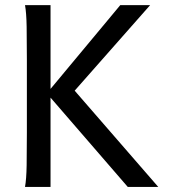

<svg xmlns="http://www.w3.org/2000/svg" viewBox="-20 -733 680 753"><path d="M178.2 -384.3 451.7 -712.9H568.8L272.9 -377.4L600.6 0H481L178.2 -350.1V0H78.1Q83.5 -29.3 84.5 -84.7Q85.4 -140.1 85.4 -212.4V-500.5Q85.4 -572.8 84.5 -628.2Q83.5 -683.6 78.1 -712.9H178.2Z"/></svg>

Font: Andika DR AuSIL
Style: Regular
Weight: 400
Designer: Annie Olsen & Victor Gaultney
Foundry: SIL International
Version: Version 0.003